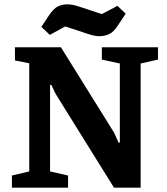

<svg xmlns="http://www.w3.org/2000/svg" viewBox="-20 -866 769 886"><path d="M35 0V-56L115 -75V-574L49 -587V-648H261L507 -253L527 -208H533V-573L450 -591V-648H709V-591L629 -573V0H506L236 -434L217 -474H211V-75L294 -56V0ZM440 -699Q425 -699 412 -702Q399 -705 381 -711L281 -744L210 -705L171 -742L206 -795Q228 -828 248.5 -837Q269 -846 290 -846Q305 -846 318.5 -843Q332 -840 350 -834L450 -801L522 -839L560 -803L525 -750Q504 -717 482.5 -708Q461 -699 440 -699Z"/></svg>

Font: Faustina
Style: Bold
Weight: 700
Designer: Alfonso Garcia
Foundry: http://www.omnibus-type.com
Version: Version 1.200